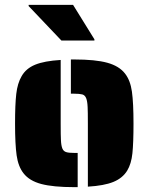

<svg xmlns="http://www.w3.org/2000/svg" viewBox="-20 -763 612 791"><path d="M342 -254Q342 -305 341 -322Q340 -346 335 -358.5Q330 -371 319 -374Q307 -377 286 -377H272V-518H286Q373 -518 422 -504.5Q471 -491 495 -460Q517 -432 523.5 -385.5Q530 -339 530 -254Q530 -175 525.5 -131.5Q521 -88 504 -60Q485 -29 447 -13.5Q409 2 342 6ZM77 -49Q55 -77 48.5 -123Q42 -169 42 -254Q42 -332 47 -376Q52 -420 69 -449Q87 -481 125 -496.5Q163 -512 230 -516V-254Q230 -203 231 -187Q232 -163 237 -151Q242 -139 254 -136Q264 -133 286 -133H300V8H286Q199 8 150 -5Q101 -18 77 -49ZM98 -738V-743H281L369 -601V-596H233Z"/></svg>

Font: Saira Stencil One
Style: Regular
Weight: 400
Designer: Hector Gatti with collaboration of the Omnibus-Type team
Foundry: Omnibus-Type
Version: Version 1.004